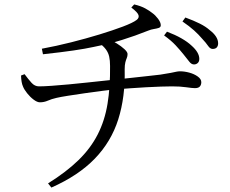

<svg xmlns="http://www.w3.org/2000/svg" viewBox="-20 -791 1040 867"><path d="M856 -500Q844 -500 834 -513.5Q824 -527 809 -545Q793 -565 773 -586.5Q753 -608 721 -631L734 -648Q771 -634 799 -618Q827 -602 845 -585Q880 -554 880 -525Q880 -513 873 -506.5Q866 -500 856 -500ZM197 37Q279 -14 334 -67.5Q389 -121 421 -183.5Q453 -246 465.5 -322Q478 -398 477 -493Q477 -518 473 -535.5Q469 -553 458.5 -567.5Q448 -582 427 -598L466 -614Q486 -608 507 -595Q528 -582 542 -569Q556 -556 556 -547Q556 -537 552.5 -529Q549 -521 546 -509.5Q543 -498 543 -478Q546 -353 514 -252Q482 -151 408 -74.5Q334 2 212 56ZM160 -329Q148 -329 132 -341Q116 -353 102.5 -370Q89 -387 84 -400Q76 -417 75 -450L91 -456Q108 -433 122.5 -417Q137 -401 156 -401Q177 -401 213 -403.5Q249 -406 291.5 -410Q334 -414 375.5 -418.5Q417 -423 450.5 -426.5Q484 -430 503 -432Q539 -436 578 -440Q617 -444 651 -448Q685 -452 704 -454Q736 -459 751.5 -462Q767 -465 775.5 -467Q784 -469 793 -469Q813 -469 835 -463Q857 -457 873 -445.5Q889 -434 889 -420Q889 -408 882.5 -400.5Q876 -393 860 -393Q848 -393 821 -397Q794 -401 757 -401Q738 -401 707 -400Q676 -399 640 -397Q604 -395 569.5 -392.5Q535 -390 509 -388Q483 -386 444 -381Q405 -376 363 -370Q321 -364 286.5 -358.5Q252 -353 235 -349Q213 -344 196 -336.5Q179 -329 160 -329ZM169 -571Q234 -583 301.5 -600Q369 -617 429.5 -635.5Q490 -654 535 -671Q580 -688 597 -701Q609 -710 605.5 -722.5Q602 -735 573 -757L586 -771Q616 -764 636 -753Q656 -742 668 -732Q681 -723 693.5 -706.5Q706 -690 706 -677Q706 -668 697 -665Q688 -662 675 -660Q662 -658 650 -653Q620 -641 590.5 -630.5Q561 -620 530.5 -610.5Q500 -601 468 -593Q439 -587 402.5 -579Q366 -571 311.5 -563Q257 -555 174 -546ZM940 -570Q929 -570 919.5 -584Q910 -598 893 -616Q877 -635 856.5 -653.5Q836 -672 804 -694L817 -712Q855 -698 882 -684.5Q909 -671 927 -655Q965 -626 965 -595Q965 -584 959 -577Q953 -570 940 -570Z"/></svg>

Font: Noto Serif KR
Style: Regular
Weight: 400
Designer: Ryoko NISHIZUKA  (kana & ideographs); Frank Grießhammer (Latin, Greek & Cyrillic); Wenlong ZHANG  (bopomofo); Sandoll Co
Foundry: Adobe
Version: Version 2.003-H1;hotconv 1.1.1;makeotfexe 2.6.0